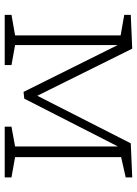

<svg xmlns="http://www.w3.org/2000/svg" viewBox="94 -662 568 795"><g transform="rotate(90 377.5 -264.0)"><path d="M249 -28V0H41V-28L126 -43V-480L41 -495V-522L181 -528L376 -135L573 -522L714 -528V-501L630 -482V-43L714 -28V0H504V-28L586 -43V-469L388 -81L360 -78L166 -468V-43Z"/></g></svg>

Font: Bitter Light
Style: Regular
Weight: 300
Designer: Sol Matas, and Bitter project Authors
Foundry: Sol Matas
Version: Version 2.001